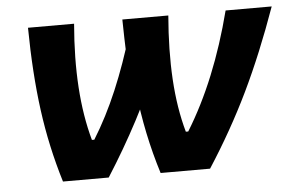

<svg xmlns="http://www.w3.org/2000/svg" viewBox="-43 -579 971 639"><g transform="rotate(-5 443.0 -260.0)"><path d="M411 -278.8 396.6 -302.8Q391.8 -350.8 389.7 -402.5Q387.6 -454.2 386.6 -520H540.2Q530.4 -404 536.2 -306.9Q542 -209.8 564.6 -129.6H572.6Q623 -211.2 662.7 -308.8Q702.4 -406.4 731.6 -520H885.6Q831.4 -367.4 772.1 -244.4Q712.8 -121.4 634.2 0H469Q426.8 -134.2 411 -278.8ZM71.4 -520H225.4Q215.6 -405 221.9 -307.9Q228.2 -210.8 250.8 -129.6H258.8Q303.4 -201.4 339.5 -286.8Q375.6 -372.2 405.2 -472L490.6 -372Q448.4 -271 400.9 -180.8Q353.4 -90.6 295.6 0H142.8Q106 -120.6 89.5 -244.1Q73 -367.6 71.4 -520Z"/></g></svg>

Font: Fixel Italic Variable 20240409 Display Thin
Style: Italic
Weight: 100
Italic angle: -10°
Designer: AlfaBravo + MacPaw
Foundry: Kyrylo Tkachov, Marchela Mozhyna, Serhii Makarenko, Maria Weinstein, Zakhar Kryvoshyya
Version: Version 1.211;Glyphs 3.2 (3225)